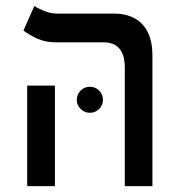

<svg xmlns="http://www.w3.org/2000/svg" viewBox="-20 -632 626 652"><path d="M403.8 0V-402.3Q403.8 -488.3 331.1 -488.3H170.4Q134.3 -488.3 106.9 -500.7Q79.6 -513.2 59.6 -528.3L96.7 -611.8Q107.9 -604 129.4 -595Q150.9 -585.9 174.3 -585.9H365.7Q429.7 -585.9 463.6 -549.3Q497.6 -512.7 497.6 -444.3V0ZM72.3 0V-341.3H166.5V0ZM285.2 -249Q267.1 -249 253.9 -262Q240.7 -274.9 240.7 -293Q240.7 -311.5 253.9 -324.5Q267.1 -337.4 285.2 -337.4Q303.7 -337.4 316.7 -324.5Q329.6 -311.5 329.6 -293Q329.6 -274.9 316.7 -262Q303.7 -249 285.2 -249Z"/></svg>

Font: CaskaydiaCove NFP
Style: Regular
Weight: 400
Designer: Aaron Bell
Foundry: Saja Typeworks
Version: Version 2111.001; VTT 6.35;Nerd Fonts 3.1.1